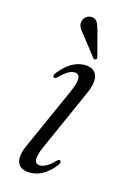

<svg xmlns="http://www.w3.org/2000/svg" viewBox="-125 -659 476 712"><g transform="rotate(20 113.0 -302.5)"><path d="M113 -30Q123.5 -30 137 -37.8Q150.5 -45.5 169 -68Q175 -75.5 180 -73.5Q188.5 -70.5 180 -55Q139.5 8 81.5 8Q50 8 39.8 -15.5Q29.5 -39 45.5 -84L128 -322.5Q142.5 -364 140 -381.2Q137.5 -398.5 121.5 -398.5Q110 -398.5 97.2 -390.2Q84.5 -382 65 -359Q59 -352 54 -354.5Q46 -357.5 54 -372Q97 -437.5 153 -437.5Q184 -437.5 194.5 -413.5Q205 -389.5 189 -342.5L105.5 -100Q92.5 -62 95.5 -46Q98.5 -30 113 -30ZM145.5 -573.5 178.5 -482Q181.5 -474.5 177 -471Q171.5 -466.5 166.5 -471.5L102.5 -540.5Q90 -552 83.2 -562.5Q76.5 -573 78.5 -586.5Q80 -596 88 -604.2Q96 -612.5 108.5 -613Q123 -614 130.8 -603.5Q138.5 -593 145.5 -573.5Z"/></g></svg>

Font: Fraunces 144pt S050 Light
Style: Italic
Weight: 300
Italic angle: -16°
Version: Version 1.000; ttfautohint (v1.8.3)